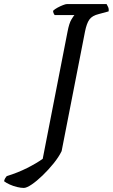

<svg xmlns="http://www.w3.org/2000/svg" viewBox="-143 -724 555 944"><path d="M-26 200Q-40 200 -59 195.5Q-78 191 -95.5 183Q-113 175 -123 167Q-121 158 -117 151.5Q-113 145 -110 142Q-55 125 -9.5 102Q36 79 67 57L189 -568Q197 -610 208 -628Q219 -646 223 -650H126Q123 -653 120.5 -659Q118 -665 118 -671Q126 -679 140 -686.5Q154 -694 167 -699Q180 -704 186 -704H381Q383 -700 388 -690.5Q393 -681 391 -668L343 -655Q310 -647 296.5 -628Q283 -609 275 -569L160 19Q146 48 120.5 79.5Q95 111 66.5 138.5Q38 166 13 183Q-12 200 -26 200Z"/></svg>

Font: Texturina 12pt Medium
Style: Italic
Weight: 500
Italic angle: -11°
Designer: Guillermo Torres Carreño
Foundry: Omnibus-Type
Version: Version 1.002